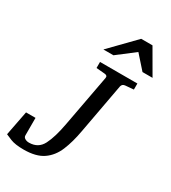

<svg xmlns="http://www.w3.org/2000/svg" viewBox="-241 -1028 1031 1156"><g transform="rotate(30 274.5 -450.0)"><path d="M111.8 16.1Q52.7 16.1 20.3 2.9Q-12.2 -10.3 -20 -14.2L13.2 -185.1H79.1V-63Q79.1 -50.3 91.3 -43.2Q103.5 -36.1 119.1 -36.1Q183.1 -36.1 211.4 -91.3Q239.7 -146.5 257.8 -247.1L324.2 -604Q327.6 -622.6 305.2 -624L247.1 -628.9V-670.9H506.8V-628.9L450.2 -624Q429.7 -622.6 424.8 -604L360.8 -255.9Q346.2 -173.3 320.8 -112.3Q295.4 -51.3 246.6 -17.6Q197.8 16.1 111.8 16.1ZM568.8 -746.1H499L417 -838.4L296.9 -746.1H227.1L392.1 -915.5H470.7Z"/></g></svg>

Font: Charis
Style: Italic
Weight: 400
Italic angle: -11°
Designer: Walt Agee, Miriam Martin, Annie Olsen, Victor Gaultney, Lorna Priest, Alan Ward, Bob Hallissy, Martin Hosken, Sharon Cor
Foundry: SIL Global
Version: Version 7.000